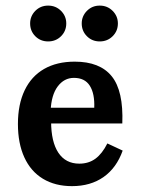

<svg xmlns="http://www.w3.org/2000/svg" viewBox="-20 -646 500 678"><path d="M43.3 -208.1Q43.3 -277.4 67 -327Q90.7 -376.7 135.7 -402.5Q180.7 -428.3 243.9 -428.3Q332.8 -428.3 374.5 -376.7Q416.3 -325.1 411.9 -209.9H123.3L122.1 -265.6H312.8Q314.8 -315.2 297.2 -343.1Q279.6 -371 241.1 -371Q206.5 -371 183.8 -340.8Q161.1 -310.5 158.8 -254.5L161.7 -249.5Q160.5 -238.6 160.5 -217.2Q160.5 -145.4 186.1 -106.7Q211.8 -68.1 260 -68.1Q293.2 -68.1 317.1 -85.7Q340.9 -103.3 359.1 -139.5L413.2 -114.2Q391.6 -53.2 345.7 -20.9Q299.8 11.3 234.2 11.3Q174.8 11.3 131.7 -14.7Q88.6 -40.8 66 -90.2Q43.3 -139.6 43.3 -208.1ZM268.6 -563.2Q268.6 -589.1 287 -607.7Q305.3 -626.2 332.2 -626.2Q359.2 -626.2 377.7 -607.7Q396.3 -589.1 396.3 -563.2Q396.3 -536.4 377.7 -518Q359.2 -499.7 332.2 -499.7Q305.3 -499.7 287 -518Q268.6 -536.4 268.6 -563.2ZM86.4 -563.2Q86.4 -589.1 104.7 -607.7Q123.1 -626.2 150 -626.2Q177 -626.2 195.5 -607.7Q214 -589.1 214 -563.2Q214 -536.4 195.5 -518Q177 -499.7 150 -499.7Q123.1 -499.7 104.7 -518Q86.4 -536.4 86.4 -563.2Z"/></svg>

Font: Playfair Micro SmCond SmLight
Style: Regular
Weight: 360
Width: 4
Designer: Claus Eggers Sørensen
Foundry: Claus Eggers Sørensen
Version: Version 2.100;Glyphs 3.2 (3219)